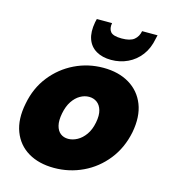

<svg xmlns="http://www.w3.org/2000/svg" viewBox="-109 -807 795 901"><g transform="rotate(15 289.0 -356.5)"><path d="M236 7Q162 7 110 -24Q58 -55 36 -113Q14 -171 30 -250Q45 -329 90.5 -386.5Q136 -444 201 -475.5Q266 -507 340 -507Q414 -507 466.5 -475.5Q519 -444 541.5 -386.5Q564 -329 549 -250Q533 -171 487 -113Q441 -55 375.5 -24Q310 7 236 7ZM265 -142Q287 -142 309 -154Q331 -166 348 -190Q365 -214 372 -250Q379 -286 372 -310Q365 -334 348.5 -346Q332 -358 310 -358Q288 -358 267 -346Q246 -334 230 -310Q214 -286 207 -250Q200 -214 206 -190Q212 -166 227.5 -154Q243 -142 265 -142ZM541 -703Q532 -654 506.5 -620.5Q481 -587 444 -569.5Q407 -552 364 -552Q321 -552 291 -569.5Q261 -587 249 -620.5Q237 -654 246 -703L250 -720H324Q319 -693 331.5 -677.5Q344 -662 386 -662Q427 -662 446 -677.5Q465 -693 470 -720H545Z"/></g></svg>

Font: Albert Sans Black
Style: Italic
Weight: 900
Italic angle: -11.25°
Designer: Andreas Rasmussen
Foundry: a.Foundry
Version: Version 1.025